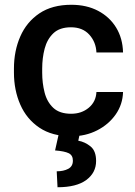

<svg xmlns="http://www.w3.org/2000/svg" viewBox="-20 -558 562 800"><path d="M276.4 -84Q319.8 -84 349.9 -109.1Q379.9 -134.3 381.8 -174.8H492.7Q491.2 -123 462.2 -81.3Q433.1 -39.6 384.8 -14.9Q336.4 9.8 277.8 9.8Q197.3 9.8 144 -26.1Q90.8 -62 64.5 -122.3Q38.1 -182.6 38.1 -255.4V-272.5Q38.1 -345.7 64.5 -406Q90.8 -466.3 144 -502.2Q197.3 -538.1 277.3 -538.1Q340.8 -538.1 388.7 -512.9Q436.5 -487.8 463.9 -443.1Q491.2 -398.4 492.7 -339.4H381.8Q379.9 -382.8 352.1 -413.6Q324.2 -444.3 275.9 -444.3Q228.5 -444.3 202.4 -419.4Q176.3 -394.5 166 -355.2Q155.8 -315.9 155.8 -272.5V-255.4Q155.8 -211.9 165.8 -172.6Q175.8 -133.3 202.1 -108.6Q228.5 -84 276.4 -84ZM224.6 1H312L306.2 28.3Q334 33.2 357.2 52Q380.4 70.8 380.4 112.8Q380.4 161.6 339.6 191.9Q298.8 222.2 219.7 222.2L216.3 155.8Q244.6 155.8 264.2 145.5Q283.7 135.3 283.7 111.3Q283.7 88.9 266.1 80.3Q248.5 71.8 209.5 68.8Z"/></svg>

Font: Vazirmatn RD UI FD Medium
Style: Regular
Weight: 500
Designer: Saber Rastikerdar
Foundry: Saber Rastikerdar
Version: Version 33.003